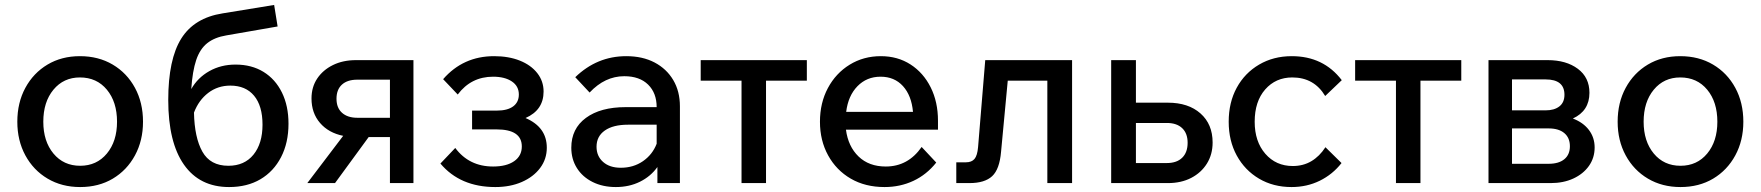

<svg xmlns="http://www.w3.org/2000/svg" viewBox="-20 -740 7116 776"><path d="M304 16Q230 16 172.5 -18Q115 -52 82.5 -112Q50 -172 50 -248Q50 -325 82.5 -385Q115 -445 172 -479Q229 -513 303 -513Q378 -513 435.5 -479Q493 -445 525.5 -385Q558 -325 558 -248Q558 -172 525.5 -112Q493 -52 436 -18Q379 16 304 16ZM304 -70Q371 -70 412 -119.5Q453 -169 453 -248Q453 -328 412 -377.5Q371 -427 303 -427Q237 -427 196 -377.5Q155 -328 155 -248Q155 -169 196 -119.5Q237 -70 304 -70Z M906 16Q787 16 723.5 -74.5Q660 -165 660 -336Q660 -500 712.5 -584Q765 -668 880 -686L1088 -720L1102 -633L895 -597Q847 -589 817.5 -565.5Q788 -542 773 -497.5Q758 -453 753 -380Q779 -426 826 -452.5Q873 -479 932 -479Q997 -479 1045 -449.5Q1093 -420 1119.5 -366Q1146 -312 1146 -240Q1146 -163 1116 -105Q1086 -47 1032.5 -15.5Q979 16 906 16ZM903 -70Q968 -70 1004.5 -115Q1041 -160 1041 -236Q1041 -312 1007 -353Q973 -394 911 -394Q860 -394 821.5 -364.5Q783 -335 764 -285Q766 -184 798 -127Q830 -70 903 -70Z M1222 0 1367 -191Q1308 -203 1273.5 -243Q1239 -283 1239 -342Q1239 -388 1262 -422.5Q1285 -457 1325.5 -477Q1366 -497 1419 -497H1651V0H1556V-186H1470L1334 0ZM1424 -264H1556V-418H1424Q1384 -418 1362 -398Q1340 -378 1340 -341Q1340 -304 1362.5 -284Q1385 -264 1424 -264Z M1982 16Q1840 16 1760 -79L1820 -142Q1876 -67 1973 -67Q2027 -67 2058 -88.5Q2089 -110 2089 -148Q2089 -217 1987 -217H1888V-293H1988Q2031 -293 2054 -310Q2077 -327 2077 -358Q2077 -392 2048.5 -411Q2020 -430 1973 -430Q1884 -430 1830 -358L1771 -420Q1852 -513 1977 -513Q2036 -513 2081 -495Q2126 -477 2151.5 -444.5Q2177 -412 2177 -370Q2177 -295 2104 -263Q2190 -226 2190 -143Q2190 -97 2163 -61Q2136 -25 2089 -4.5Q2042 16 1982 16Z M2469 16Q2416 16 2375 -4.5Q2334 -25 2311.5 -61Q2289 -97 2289 -143Q2289 -220 2348 -263.5Q2407 -307 2509 -307H2634Q2634 -364 2599.5 -398Q2565 -432 2503 -432Q2425 -432 2363 -366L2305 -428Q2393 -513 2511 -513Q2577 -513 2625.5 -487.5Q2674 -462 2701 -416.5Q2728 -371 2728 -310V0H2637V-65Q2610 -27 2566.5 -5.5Q2523 16 2469 16ZM2489 -62Q2540 -62 2578.5 -88.5Q2617 -115 2634 -159V-236H2518Q2458 -236 2424.5 -212.5Q2391 -189 2391 -147Q2391 -109 2417.5 -85.5Q2444 -62 2489 -62Z M2977 0V-414H2812V-497H3241V-414H3076V0Z M3705 -146 3764 -83Q3725 -34 3671.5 -9Q3618 16 3555 16Q3477 16 3418.5 -18Q3360 -52 3327 -112Q3294 -172 3294 -248Q3294 -324 3326 -384Q3358 -444 3414 -478.5Q3470 -513 3540 -513Q3608 -513 3660 -479.5Q3712 -446 3741.5 -387Q3771 -328 3771 -252V-216H3399Q3408 -148 3450 -107.5Q3492 -67 3560 -67Q3650 -67 3705 -146ZM3539 -430Q3483 -430 3445.5 -391.5Q3408 -353 3400 -288H3670Q3664 -354 3629.5 -392Q3595 -430 3539 -430Z M3845 0V-84H3884Q3907 -84 3918.5 -97.5Q3930 -111 3933 -145L3962 -497H4313V0H4213V-414H4053L4026 -127Q4020 -56 3990 -28Q3960 0 3898 0Z M4471 0V-497H4571V-325H4700Q4783 -325 4832 -281.5Q4881 -238 4881 -164Q4881 -116 4858 -79Q4835 -42 4794.5 -21Q4754 0 4700 0ZM4696 -243H4571V-81H4696Q4736 -81 4758 -102.5Q4780 -124 4780 -163Q4780 -201 4758 -222Q4736 -243 4696 -243Z M5337 -145 5402 -81Q5366 -35 5314 -9.5Q5262 16 5200 16Q5126 16 5068.5 -18Q5011 -52 4978.5 -111.5Q4946 -171 4946 -248Q4946 -326 4978.5 -385.5Q5011 -445 5069 -479Q5127 -513 5201 -513Q5329 -513 5403 -416L5336 -352Q5291 -427 5203 -427Q5136 -427 5093.5 -378.5Q5051 -330 5051 -248Q5051 -168 5094 -118.5Q5137 -69 5205 -69Q5247 -69 5280 -88.5Q5313 -108 5337 -145Z M5622 0V-414H5457V-497H5886V-414H5721V0Z M5996 0V-497H6235Q6310 -497 6357 -462Q6404 -427 6404 -365Q6404 -292 6337 -261Q6379 -245 6402 -214.5Q6425 -184 6425 -144Q6425 -102 6402 -69.5Q6379 -37 6339 -18.5Q6299 0 6247 0ZM6227 -419H6091V-294H6227Q6262 -294 6282.5 -310Q6303 -326 6303 -357Q6303 -419 6227 -419ZM6239 -221H6091V-78H6239Q6280 -78 6302.5 -96.5Q6325 -115 6325 -149Q6325 -183 6302.5 -202Q6280 -221 6239 -221Z M6772 16Q6698 16 6640.5 -18Q6583 -52 6550.5 -112Q6518 -172 6518 -248Q6518 -325 6550.5 -385Q6583 -445 6640 -479Q6697 -513 6771 -513Q6846 -513 6903.5 -479Q6961 -445 6993.5 -385Q7026 -325 7026 -248Q7026 -172 6993.5 -112Q6961 -52 6904 -18Q6847 16 6772 16ZM6772 -70Q6839 -70 6880 -119.5Q6921 -169 6921 -248Q6921 -328 6880 -377.5Q6839 -427 6771 -427Q6705 -427 6664 -377.5Q6623 -328 6623 -248Q6623 -169 6664 -119.5Q6705 -70 6772 -70Z"/></svg>

Font: Wix Madefor Text Medium
Style: Regular
Weight: 500
Designer: Dalton Maag Ltd
Foundry: Dalton Maag Ltd
Version: Version 3.100